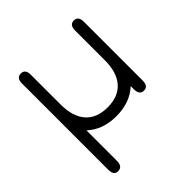

<svg xmlns="http://www.w3.org/2000/svg" viewBox="-182 -598 935 935"><g transform="rotate(-45 285.0 -131.0)"><path d="M438.5 -427.7Q438.5 -466.8 468.8 -466.8Q499 -466.8 499 -427.7V-23.4Q499 16.6 468.8 16.6Q438.5 16.6 438.5 -23.4V-44.9Q379.9 9.8 286.1 9.8Q192.4 9.8 133.8 -44.9V165Q133.8 205.1 101.6 205.1Q73.2 205.1 73.2 165V-427.7Q73.2 -466.8 103.5 -466.8Q133.8 -466.8 133.8 -427.7V-222.7Q133.8 -139.6 172.9 -95.2Q211.9 -50.8 286.1 -50.8Q360.4 -50.8 399.4 -95.2Q438.5 -139.6 438.5 -222.7Z"/></g></svg>

Font: Jura
Style: Medium
Weight: 500
Version: Version 2.6.1